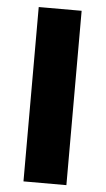

<svg xmlns="http://www.w3.org/2000/svg" viewBox="-52 -746 430 780"><g transform="rotate(5 163.0 -355.5)"><path d="M249 0V-711H74V0Z"/></g></svg>

Font: Asimov
Style: XWid
Weight: 500
Designer: Google
Version: Version 2.000980; 2014